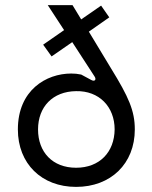

<svg xmlns="http://www.w3.org/2000/svg" viewBox="-20 -720 597 752"><path d="M182 -499 263 -555 350 -421C359 -408 351 -399 337 -407L298 -428C284 -431 272 -432 259 -432C161 -432 50 -367 50 -213C50 -79 143 12 278 12C414 12 508 -79 508 -213C508 -286 484 -340 415 -452L328 -596L408 -652L376 -698L298 -644L264 -700H167L231 -602L149 -545ZM278 -63C186 -63 129 -124 129 -213C129 -302 187 -362 278 -363C368 -365 429 -302 429 -213C428 -124 370 -63 278 -63Z"/></svg>

Font: Finlandica
Style: Regular
Weight: 400
Designer: Niklas Ekholm, Juho Hiilivirta, Jaakko Suomalainen
Foundry: Helsinki Type Studio
Version: Version 2.000;Glyphs 3.2 (3202)